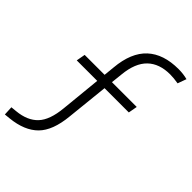

<svg xmlns="http://www.w3.org/2000/svg" viewBox="-306 -859 1207 1207"><g transform="rotate(45 297.5 -255.0)"><path d="M-25.9 231.9 -28.8 170.9 10.3 167Q101.1 158.2 149.4 107.2Q197.8 56.2 208.5 -58.1L235.4 -328.1H53.2L64 -387.7H241.2L248.5 -460.4Q261.2 -603.5 336.2 -672.9Q411.1 -742.2 544.9 -742.2Q586.9 -742.2 624.5 -732.4L603.5 -674.3Q562.5 -681.2 531.2 -681.2Q435.1 -681.2 380.4 -628.2Q325.7 -575.2 314.9 -465.3L306.6 -387.7H526.9L516.1 -328.1H300.3L271 -47.4Q257.8 89.8 195.1 152.8Q132.3 215.8 12.7 228Z"/></g></svg>

Font: Cascadia Code Light
Style: Italic
Weight: 300
Italic angle: -10°
Monospace: yes
Designer: Aaron Bell
Foundry: Saja Typeworks
Version: Version 2404.023; ttfautohint (v1.8.4)